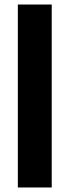

<svg xmlns="http://www.w3.org/2000/svg" viewBox="-20 -830 304 850"><path d="M59 -810H209V0H59Z"/></svg>

Font: Oswald SemiBold
Style: Regular
Weight: 400
Version: Version